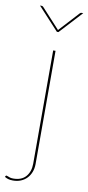

<svg xmlns="http://www.w3.org/2000/svg" viewBox="-128 -738 441 962"><g transform="rotate(10 92.0 -256.5)"><path d="M110 -490V86Q110 108 103 126.5Q96 145 83.2 158.5Q70.5 172 52.5 179.5Q34.5 187 12 187Q-1.5 187 -11.2 184.2Q-21 181.5 -30 176L-28 172Q-26 168 -23.5 168.2Q-21 168.5 -16.5 170.5Q-12 172.5 -5 174.8Q2 177 12 177Q54.5 177 76.2 151.8Q98 126.5 98 86V-490ZM214 -700 108 -585H100L-6 -700H3Q7 -700 11 -696L101 -598Q103 -596 104 -594.5Q105 -596 107 -598L197 -696Q201 -700 205 -700Z"/></g></svg>

Font: Lato 2
Style: Regular
Weight: 100
Designer: Lukasz Dziedzic with Adam Twardoch and Botio Nikoltchev
Foundry: tyPoland Lukasz Dziedzic
Version: Version 2.015; 2015-08-06; http://www.latofonts.com/